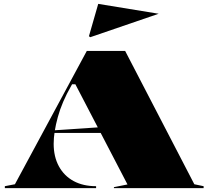

<svg xmlns="http://www.w3.org/2000/svg" viewBox="-20 -971 1076 991"><path d="M5 0V-10L57 -20L428 -708H626L983 -20L1031 -10V0H568V-5L638 -19L369 -536H352L347 -527Q300 -445 278.5 -367Q257 -289 257 -229Q257 -162 284 -112.5Q311 -63 360 -36.5Q409 -10 476 -10V0ZM208 -285V-295L507 -315V-285ZM446 -779 439 -784 487 -951 799 -900Z"/></svg>

Font: Kalnia SemiExpanded
Style: Bold
Weight: 700
Width: 6
Designer: Frida Medrano
Foundry: Frida Medrano
Version: Version 1.105